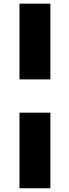

<svg xmlns="http://www.w3.org/2000/svg" viewBox="-20 -832 371 1025"><path d="M84 172.9V-230.5H249V172.9ZM84 -408.2V-812.5H249V-408.2Z"/></svg>

Font: GenEi M Gothic v2 Heavy
Style: Regular
Weight: 800
Version: Version 2.0